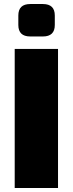

<svg xmlns="http://www.w3.org/2000/svg" viewBox="-20 -933 361 953"><path d="M268 -690V0H53V-690ZM193 -913Q252 -913 252 -856V-809Q252 -752 193 -752H130Q71 -752 71 -809V-856Q71 -913 130 -913Z"/></svg>

Font: Exo 2 Black
Style: Regular
Weight: 900
Designer: Natanael Gama
Foundry: Natanael Gama
Version: Version 2.010